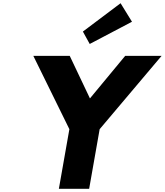

<svg xmlns="http://www.w3.org/2000/svg" viewBox="-20 -1172 1023 1192"><path d="M187 -825 410.7 -370 345.5 0H533.5L598.7 -370L983 -825H757L538.4 -561L413 -825ZM494.6 -976 537 -899 799.4 -1037 728.6 -1152Z"/></svg>

Font: Hussar Wysoki
Style: Obl
Weight: 700
Foundry: Cannot Into Space Fonts
Version: Version 0.92